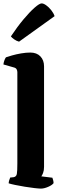

<svg xmlns="http://www.w3.org/2000/svg" viewBox="-25 -1109 351 1129"><path d="M216 0Q204 0 178 -3Q152 -6 121 -11Q90 -16 64 -21.5Q38 -27 26 -31Q26 -38 29 -48.5Q32 -59 35 -65L55 -67Q71 -70 74 -86Q77 -102 77 -147V-685Q77 -693 73 -701Q69 -709 58 -712L-5 -730Q-3 -745 1.5 -756Q6 -767 10 -772Q21 -776 45.5 -783Q70 -790 99 -795Q128 -800 153 -800Q191 -800 212.5 -777.5Q234 -755 234 -719V-128Q234 -107 228.5 -92.5Q223 -78 218 -72L283 -64Q285 -59 287.5 -49.5Q290 -40 290 -32Q281 -20 257.5 -10Q234 0 216 0ZM87 -864Q72 -868 58.5 -877.5Q45 -887 39 -895Q77 -952 113.5 -995.5Q150 -1039 178.5 -1064Q207 -1089 220 -1089Q231 -1089 246.5 -1078Q262 -1067 276 -1049.5Q290 -1032 296 -1014Z"/></svg>

Font: Texturina ExtraBold
Style: Regular
Weight: 800
Designer: Guillermo Torres Carreño
Foundry: Omnibus-Type
Version: Version 1.002; ttfautohint (v1.8.3)